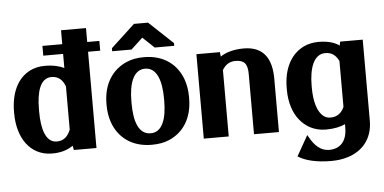

<svg xmlns="http://www.w3.org/2000/svg" viewBox="-59 -869 2391 1196"><g transform="rotate(-5 1136.5 -271.0)"><path d="M24 -258C24 -180 45 -113 80 -67C113 -24 164 10 238 10C298 10 337 -5 369 -27L375 0H516V-602H592V-663H516V-750H360V-663H236V-602H360V-514C331 -528 293 -538 239 -538C205 -538 175 -531 148 -518C65 -477 24 -385 24 -268ZM180 -256V-270C180 -377 203 -465 275 -465C318 -465 344 -441 360 -399V-129C344 -88 318 -62 274 -62C204 -62 180 -149 180 -256Z M602 -259C602 -220 608 -186 619 -153C652 -59 733 10 861 10C902 10 939 4 971 -10C1062 -49 1118 -135 1118 -259V-269C1118 -308 1112 -342 1101 -375C1068 -469 988 -538 860 -538C819 -538 783 -532 751 -518C660 -479 602 -393 602 -269ZM666 -592H787L860 -660L932 -592H1054V-609L904 -750H816L666 -611ZM758 -257V-271C758 -379 786 -466 860 -466C934 -466 962 -381 962 -271V-257C962 -147 935 -62 861 -62C785 -62 758 -146 758 -257Z M1187 0H1343V-415C1359 -443 1385 -465 1425 -465C1480 -465 1501 -441 1501 -377V0H1657V-334C1657 -456 1610 -538 1483 -538C1420 -538 1371 -523 1337 -500L1334 -528H1187Z M1729 -258C1729 -179 1751 -112 1788 -67C1822 -25 1875 10 1950 10C2002 10 2041 1 2071 -13V8C2071 93 2029 138 1959 138C1905 138 1867 99 1838 46L1831 34L1759 161C1802 190 1875 208 1966 208C2004 208 2039 203 2071 193C2161 165 2227 94 2227 -21V-528H2086L2081 -504C2051 -525 2010 -538 1951 -538C1917 -538 1885 -531 1858 -518C1774 -477 1729 -387 1729 -268ZM1885 -256V-270C1885 -377 1914 -465 1987 -465C2029 -465 2053 -444 2071 -408V-121C2055 -85 2028 -62 1986 -62C1968 -62 1955 -66 1942 -76C1904 -105 1885 -172 1885 -256Z"/></g></svg>

Font: Aerodynamic
Style: Bd
Weight: 500
Designer: Google
Version: Version 2.000980; 2014